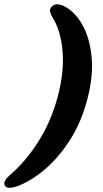

<svg xmlns="http://www.w3.org/2000/svg" viewBox="-102 -757 484 902"><path d="M308 -289.5Q280 -183 227 -99.8Q174 -16.5 108.5 39Q43 94.5 -23 118.5Q-72 135 -80.5 111.5Q-88 93.5 -54 64Q17.5 3.5 78.2 -92.2Q139 -188 169.5 -304Q200.5 -421.5 191.8 -518.2Q183 -615 145 -674.5Q136.5 -689 133.5 -700.8Q130.5 -712.5 138 -722Q155.5 -746.5 195 -730Q247.5 -705.5 283.5 -643Q319.5 -580.5 328.2 -489.8Q337 -399 308 -289.5Z"/></svg>

Font: Fraunces 72pt SuperSoft
Style: Bold Italic
Weight: 700
Italic angle: -16°
Version: Version 1.000;[0bf87f6ff]